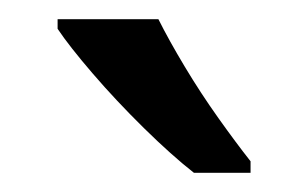

<svg xmlns="http://www.w3.org/2000/svg" viewBox="-20 -786 321 200"><path d="M145 -766Q156 -744 172.5 -716.5Q189 -689 207.5 -663Q226 -637 241 -618V-606H182Q159 -624 130 -652.5Q101 -681 76.5 -709.5Q52 -738 40 -756V-766Z"/></svg>

Font: Noto Sans Sharada
Style: Regular
Weight: 400
Designer: Monotype Design Team
Foundry: Monotype Imaging Inc.
Version: Version 2.006; ttfautohint (v1.8.4.7-5d5b)